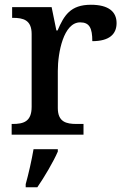

<svg xmlns="http://www.w3.org/2000/svg" viewBox="-20 -566 525 807"><path d="M29 0H331V-45H302C259 -45 223 -53 223 -112V-268C223 -345 247 -472 317 -472C356 -472 368 -448 368 -393C439 -393 470 -422 470 -469C470 -517 436 -546 362 -546C276 -546 249 -501 222 -438H217L197 -536H31V-491H34C78 -491 113 -482 113 -423V-117C113 -54 78 -45 33 -45H29ZM88 208V221H137C166 179 205 113 223 71V61H121C113 108 100 165 88 208Z"/></svg>

Font: Noto Serif Ethiopic Medium
Style: Regular
Weight: 500
Designer: Monotype Design Team
Foundry: Monotype Imaging Inc.
Version: Version 2.102